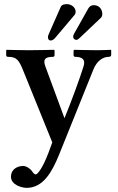

<svg xmlns="http://www.w3.org/2000/svg" viewBox="-20 -677 573 929"><path d="M432 -341C449 -383 478 -402 507 -402C513 -402 518 -406 518 -411V-434L516 -436C516 -436 477 -434 452 -434C408 -434 340 -436 340 -436L336 -433V-409C336 -406 339 -402 344 -402C375 -402 396 -391 384 -355C366 -297 326 -188 292 -105L199 -357C188 -388 196 -402 236 -402C238 -402 244 -403 244 -410V-434L240 -436C240 -436 166 -434 119 -434C78 -434 13 -436 13 -436L10 -434V-409C10 -404 14 -402 20 -402C60 -402 72 -386 92 -336L233 12L215 61C186 138 161 167 153 167C146 167 140 159 134 150C127 140 108 126 92 126C63 126 33 143 33 178C33 219 88 232 109 232C189 232 232 155 266 71ZM346 -621C346 -640 326 -657 304 -657C293 -657 279 -655 274 -644L215 -510C213 -505 212 -501 212 -497C212 -487 217 -481 225 -481C232 -481 240 -485 249 -496L341 -605C345 -610 346 -616 346 -621ZM475 -609C475 -633 459 -652 434 -652C415 -652 408 -637 406 -634L338 -513C335 -508 334 -503 334 -499C334 -490 342 -484 349 -484C354 -484 359 -487 364 -492L462 -585C470 -592 475 -597 475 -609Z"/></svg>

Font: Libertinus Serif Semibold
Style: Regular
Weight: 600
Designer: Philipp H. Poll, Khaled Hosny
Foundry: Caleb Maclennan
Version: Version 7.050;RELEASE